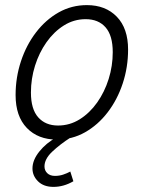

<svg xmlns="http://www.w3.org/2000/svg" viewBox="-20 -538 573 751"><path d="M41 -166Q41 -235 62 -298.5Q83 -362 121 -411.5Q159 -461 209.5 -489.5Q260 -518 320 -518Q393 -518 437 -472.5Q481 -427 481 -344Q481 -275 460 -211.5Q439 -148 401 -98.5Q363 -49 312.5 -20.5Q262 8 202 8Q129 8 85 -37.5Q41 -83 41 -166ZM101 -176Q101 -111 129.5 -79Q158 -47 207 -47Q253 -47 292 -71.5Q331 -96 360 -137Q389 -178 405 -229Q421 -280 421 -334Q421 -399 393 -431Q365 -463 315 -463Q269 -463 230 -438.5Q191 -414 162 -373Q133 -332 117 -281Q101 -230 101 -176ZM107 121Q107 88 134 54.5Q161 21 200 0H256Q214 27 184 55.5Q154 84 154 113Q154 129 165 139.5Q176 150 195 150Q212 150 227 145Q242 140 255 133L267 171Q229 193 189 193Q151 193 129 171.5Q107 150 107 121Z"/></svg>

Font: Radio Canada Light
Style: Italic
Weight: 300
Italic angle: -12°
Designer: Charles Daoud, Etienne Aubert Bonn, Alexandre Saumier Demers, Jacques Le Bailly
Foundry: Radio-Canada
Version: Version 2.104; ttfautohint (v1.8.4.7-5d5b);gftools[0.9.28.de